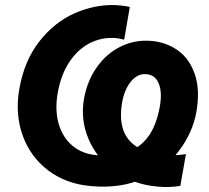

<svg xmlns="http://www.w3.org/2000/svg" viewBox="-20 -735 839 770"><path d="M57.4 -378Q77.4 -491.8 137.6 -568.7Q197.8 -645.6 278.7 -681.5Q359.6 -717.4 442.6 -714.6Q456.6 -713.8 472.2 -712.1Q487.8 -710.4 500.6 -706.8L478 -576Q467.4 -578.6 457.1 -580.5Q446.8 -582.4 436.6 -582.8Q385.2 -585.2 338.7 -561.2Q292.2 -537.2 258.2 -486.5Q224.2 -435.8 211.2 -360.8Q199.6 -293 215.4 -238.3Q231.2 -183.6 270.2 -150.9Q309.2 -118.2 364.4 -113Q435.8 -107.2 487.5 -123.9Q539.2 -140.6 573.2 -185.5Q607.2 -230.4 621.2 -309Q630.8 -365.4 616.6 -400.2Q602.4 -435 566.6 -437.6Q543.2 -439.8 523.3 -425.4Q503.4 -411 489.3 -384.2Q475.2 -357.4 469.6 -323.2Q459 -260.8 473.6 -216.3Q488.2 -171.8 529.3 -145.8Q570.4 -119.8 638.4 -114Q659.6 -111.8 683.2 -112.7Q706.8 -113.6 725.6 -117L703.2 10.6Q656.8 17.8 612.2 13.4Q514.6 4.8 441.6 -46.9Q368.6 -98.6 335.3 -177Q302 -255.4 317 -339.6Q330.2 -412.4 369.6 -467.3Q409 -522.2 466.4 -549.5Q523.8 -576.8 587.8 -570.8Q646.6 -565.8 693.1 -533Q739.6 -500.2 761.2 -437.7Q782.8 -375.2 767.8 -287.2Q753.4 -205.4 700 -133.1Q646.6 -60.8 555.8 -19.4Q465 22 345.4 11.4Q245.2 2.8 173.5 -51.5Q101.8 -105.8 70.9 -191.7Q40 -277.6 57.4 -378Z"/></svg>

Font: Fixel Italic Variable 20240409 Display Thin
Style: Italic
Weight: 100
Italic angle: -10°
Designer: AlfaBravo + MacPaw
Foundry: Kyrylo Tkachov, Marchela Mozhyna, Serhii Makarenko, Maria Weinstein, Zakhar Kryvoshyya
Version: Version 1.211;Glyphs 3.2 (3225)